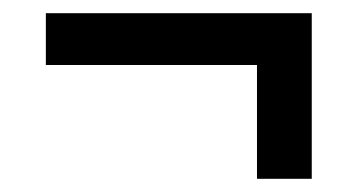

<svg xmlns="http://www.w3.org/2000/svg" viewBox="-20 -370 549 291"><path d="M452.5 -320V-99H369.5V-320ZM452.5 -271.5H49.5V-350H452.5Z"/></svg>

Font: Anek Kannada Medium
Style: Regular
Weight: 500
Designer: Vaishnavi Murthy, Maithili Shingre (Kannada) & Yesha Goshar (Latin)
Foundry: Ek Type
Version: Version 1.003